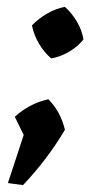

<svg xmlns="http://www.w3.org/2000/svg" viewBox="-20 -436 294 559"><path d="M3 97 49 -43 23 -96Q66 -135 121 -147Q157 -110 169 -58Q118 28 47 103ZM129 -266Q109 -283 94 -308Q79 -333 73 -362Q91 -381 116.5 -396Q142 -411 169 -416Q190 -397 204.5 -372Q219 -347 223 -321Q206 -300 180.5 -285Q155 -270 129 -266Z"/></svg>

Font: Piazzolla SemiBold
Style: Italic
Weight: 600
Italic angle: -11.3°
Designer: Juan Pablo del Peral
Foundry: Huerta Tipografica
Version: Version 1.330